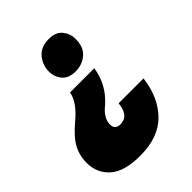

<svg xmlns="http://www.w3.org/2000/svg" viewBox="-236 -664 937 937"><g transform="rotate(-45 232.0 -195.5)"><path d="M248 -350Q199 -350 176.5 -378Q154 -406 154 -442Q154 -486 182.5 -520.5Q211 -555 266 -555Q314 -555 336.5 -527Q359 -499 359 -463Q359 -405 325.5 -377.5Q292 -350 248 -350ZM179 164Q70 164 19.5 119Q-31 74 -31 3Q-31 -72.5 21 -130Q40.5 -152 71 -178Q145 -239 155 -297H322Q309 -201 233 -133Q182 -93 182 -48Q182 -13 219 -13Q278 -13 285 -92H457Q443 24 374.5 94Q306 164 179 164Z"/></g></svg>

Font: Argentum Sans Black
Style: Italic
Weight: 900
Italic angle: -11°
Designer: Julieta Ulanovsky (font), Cristiano Sobral (main changes and remaster)
Foundry: Julieta Ulanovsky (font), Cristiano Sobral (main changes and remaster)
Version: Version 2.007;June 15, 2022;FontCreator 14.0.0.2814 64-bit; 